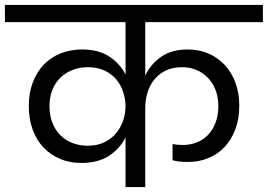

<svg xmlns="http://www.w3.org/2000/svg" viewBox="-47 -760 1088 780"><path d="M463 -202Q441 -157 396.5 -127.5Q352 -98 283 -98Q236 -98 197 -114.5Q158 -131 129.5 -161Q101 -191 85.5 -234Q70 -277 70 -330Q70 -382 86 -424.5Q102 -467 130.5 -497Q159 -527 199 -543Q239 -559 286 -559Q354 -559 397.5 -530Q441 -501 463 -457V-670H-27V-740H1021V-670H543V-453Q564 -498 606.5 -528.5Q649 -559 716 -559Q762 -559 800 -542.5Q838 -526 866 -496Q894 -466 909.5 -424Q925 -382 925 -332Q925 -277 909 -234.5Q893 -192 865 -162.5Q837 -133 799 -117.5Q761 -102 716 -102Q679 -102 654 -109V-175Q663 -173 674 -172Q685 -171 696 -171Q726 -171 752.5 -181.5Q779 -192 798.5 -212.5Q818 -233 829 -262.5Q840 -292 840 -330Q840 -366 828.5 -395Q817 -424 797 -444.5Q777 -465 750.5 -476Q724 -487 693 -487Q653 -487 624.5 -472.5Q596 -458 578 -434.5Q560 -411 551.5 -381.5Q543 -352 543 -322V0H463ZM309 -168Q349 -168 378 -182.5Q407 -197 426 -220.5Q445 -244 454 -272.5Q463 -301 463 -328Q463 -356 454 -384.5Q445 -413 426.5 -436Q408 -459 378.5 -473Q349 -487 309 -487Q277 -487 248.5 -476Q220 -465 199 -445Q178 -425 166 -395.5Q154 -366 154 -330Q154 -292 165.5 -262Q177 -232 198 -211Q219 -190 247.5 -179Q276 -168 309 -168Z"/></svg>

Font: Poppins
Style: Regular
Weight: 400
Designer: Ninad Kale (Devanagari), Jonny Pinhorn (Latin)
Foundry: Indian Type Foundry
Version: Version 3.002 2017